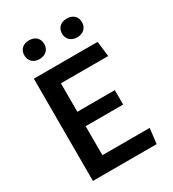

<svg xmlns="http://www.w3.org/2000/svg" viewBox="-223 -1069 1067 1187"><g transform="rotate(-30 310.0 -475.0)"><path d="M83.5 0H538.5L551.5 -108.5H214V-315.5H481.5V-418.5H214V-621.5H551.5L538.5 -730H83.5ZM104.5 -884C104.5 -843 133 -817 175.5 -817C218 -817 246.5 -843 246.5 -884C246.5 -925.5 218 -950.5 175.5 -950.5C133 -950.5 104.5 -925.5 104.5 -884ZM373.5 -884C373.5 -843 402.5 -817 444.5 -817C487 -817 516 -843 516 -884C516 -925.5 487 -950.5 444.5 -950.5C402.5 -950.5 373.5 -925.5 373.5 -884Z"/></g></svg>

Font: Monaspace Argon SemiBold
Style: Regular
Weight: 600
Designer: Riley Cran & the Lettermatic Team
Foundry: Lettermatic
Version: Version 1.000 (Monaspace Argon)